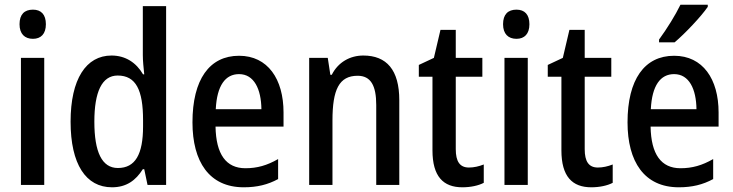

<svg xmlns="http://www.w3.org/2000/svg" viewBox="-20 -786 3114 816"><path d="M120 -745C84 -745 63 -725 63 -683C63 -642 85 -621 120 -621C154 -621 175 -642 175 -683C175 -724 155 -745 120 -745ZM168 -540H69V0H168Z M456 10C517 10 557 -19 587 -67H593L607 0H686V-760H587V-552C587 -528 590 -499 593 -470H588C559 -520 513 -550 454 -550C346 -550 280 -450 280 -269C280 -88 345 10 456 10ZM481 -72C413 -72 381 -140 381 -269C381 -395 413 -465 480 -465C558 -465 588 -403 588 -275V-249C588 -130 555 -72 481 -72Z M996 -549C870 -549 798 -448 798 -266C798 -99 869 10 1016 10C1072 10 1118 -1 1162 -25V-110C1115 -83 1073 -71 1023 -71C941 -71 898 -130 896 -248H1185V-308C1185 -450 1118 -549 996 -549ZM996 -471C1060 -471 1090 -407 1091 -322H897C902 -423 938 -471 996 -471Z M1524 -550C1468 -550 1417 -522 1390 -468H1384L1373 -540H1294V0H1393V-274C1393 -405 1421 -464 1500 -464C1556 -464 1579 -422 1579 -340V0H1677V-360C1677 -489 1623 -550 1524 -550Z M1973 -74C1934 -74 1917 -100 1917 -152V-460H2030V-540H1917V-659H1852L1824 -540L1760 -510V-460H1818V-147C1818 -36 1864 10 1945 10C1980 10 2013 3 2036 -9V-87C2016 -79 1994 -74 1973 -74Z M2175 -745C2139 -745 2118 -725 2118 -683C2118 -642 2140 -621 2175 -621C2209 -621 2230 -642 2230 -683C2230 -724 2210 -745 2175 -745ZM2223 -540H2124V0H2223Z M2521 -74C2482 -74 2465 -100 2465 -152V-460H2578V-540H2465V-659H2400L2372 -540L2308 -510V-460H2366V-147C2366 -36 2412 10 2493 10C2528 10 2561 3 2584 -9V-87C2564 -79 2542 -74 2521 -74Z M2988 -757V-766H2872C2850 -721 2816 -666 2781 -618V-606H2847C2891 -643 2961 -717 2988 -757ZM2845 -549C2719 -549 2647 -448 2647 -266C2647 -99 2718 10 2865 10C2921 10 2967 -1 3011 -25V-110C2964 -83 2922 -71 2872 -71C2790 -71 2747 -130 2745 -248H3034V-308C3034 -450 2967 -549 2845 -549ZM2845 -471C2909 -471 2939 -407 2940 -322H2746C2751 -423 2787 -471 2845 -471Z"/></svg>

Font: Noto Sans Gujarati UI Condensed Medium
Style: Regular
Weight: 500
Width: 3
Designer: Jelle Bosma - Monotype Design Team, Universal Thirst
Foundry: Monotype Imaging Inc.
Version: Version 2.106